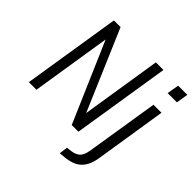

<svg xmlns="http://www.w3.org/2000/svg" viewBox="-219 -908 1304 1304"><g transform="rotate(45 433.0 -256.0)"><path d="M44 0 156 -705H220L478 -103H464L559 -705H632L520 0H456L196 -601H212L117 0ZM763 -614 778 -700H866L852 -614ZM534 193 542 132 581 127Q614 123 637 103.5Q660 84 668 30L751 -490H828L747 24Q741 63 728.5 92Q716 121 696 141.5Q676 162 646 173.5Q616 185 575 189Z"/></g></svg>

Font: Nunito Sans 10pt Condensed
Style: Italic
Weight: 400
Width: 3
Italic angle: -9°
Designer: Vernon Adams
Foundry: Vernon Adams
Version: Version 3.101;gftools[0.9.27]